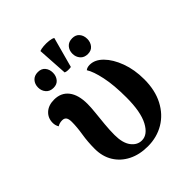

<svg xmlns="http://www.w3.org/2000/svg" viewBox="-218 -904 1048 1048"><g transform="rotate(-45 306.0 -380.0)"><path d="M312 15Q248 15 199.5 -9.5Q151 -34 124 -78Q97 -122 97 -181Q97 -235 105 -284Q113 -333 113 -373Q113 -396 105.5 -406.5Q98 -417 81 -417Q71 -417 62 -414.5Q53 -412 45 -407Q35 -424 35 -443Q35 -481 61 -504.5Q87 -528 130 -528Q184 -528 213.5 -490Q243 -452 243 -382Q243 -356 239 -318Q235 -280 231 -238Q227 -196 227 -158Q227 -96 251.5 -63.5Q276 -31 312 -31Q357 -31 387.5 -88.5Q418 -146 418 -257Q418 -352 404 -418Q390 -484 370 -515Q382 -525 402 -525Q442 -525 477 -489.5Q512 -454 534.5 -393.5Q557 -333 557 -258Q557 -174 525 -112.5Q493 -51 437.5 -18Q382 15 312 15ZM321 -589Q310 -587 297 -587.5Q284 -588 276 -592L265 -768Q277 -773 297 -774.5Q317 -776 337 -774Q357 -772 369 -765ZM174 -575Q146 -575 130.5 -593Q115 -611 115 -636Q115 -662 130.5 -679.5Q146 -697 174 -697Q201 -697 215.5 -679.5Q230 -662 230 -636Q230 -611 215.5 -593Q201 -575 174 -575ZM437 -573Q409 -573 393.5 -591Q378 -609 378 -634Q378 -660 393.5 -677.5Q409 -695 437 -695Q464 -695 478.5 -677.5Q493 -660 493 -634Q493 -609 478.5 -591Q464 -573 437 -573Z"/></g></svg>

Font: Arima Thin
Style: Bold
Weight: 700
Version: Version 1.100